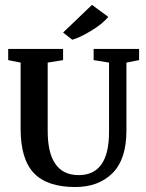

<svg xmlns="http://www.w3.org/2000/svg" viewBox="-20 -747 589 773"><path d="M271 -587 234 -616 350 -727H351L416 -679Q392 -650 346 -622.5Q300 -595 271 -587ZM283 6Q170 6 116.5 -50Q63 -106 63 -229V-495L13 -505V-550H234V-505L172 -495V-220Q172 -42 297 -42Q419 -42 419 -216V-495L357 -505V-550H540V-505L489 -495V-221Q489 -106 433 -50Q377 6 283 6Z"/></svg>

Font: Aikya SemiBold
Style: Regular
Weight: 600
Designer: Neelakash Kshetrimayum (Latin subset based on Merriweather by Eben Sorkin)
Foundry: Brand New Type
Version: Version 1.00 b005